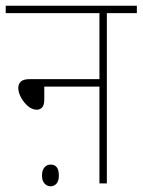

<svg xmlns="http://www.w3.org/2000/svg" viewBox="-20 -642 499 672"><path d="M0 -622H459V-596H354V0H328V-339H135V-294Q135 -274 127.5 -266Q120 -258 109 -258Q93 -258 78.5 -270Q64 -282 54 -300Q44 -318 44 -334Q44 -348 53 -356.5Q62 -365 84 -365H328V-596H0ZM127 -28Q127 -46 135.5 -56Q144 -66 157 -66Q186 -66 186 -28Q186 -8 177.5 1Q169 10 157 10Q145 10 136 0.5Q127 -9 127 -28Z"/></svg>

Font: Noto Sans SemiCondensed Thin
Style: Regular
Weight: 100
Width: 4
Designer: Monotype Design Team
Foundry: Monotype Imaging Inc.
Version: Version 2.013; ttfautohint (v1.8.4.7-5d5b)